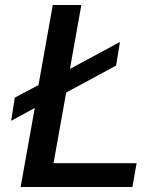

<svg xmlns="http://www.w3.org/2000/svg" viewBox="-20 -749 640 773"><path d="M120 -314.5 25 -262.5 39.5 -356 135 -406.5 192.5 -729H307.5L261.5 -471.5L463 -580L447.5 -485L246.5 -376.5L195.5 -92H530L513 4H63Z"/></svg>

Font: JuliaMono SemiBold
Style: Italic
Weight: 600
Italic angle: -9°
Monospace: yes
Designer: cormullion
Foundry: corm
Version: Version 0.056; ttfautohint (v1.8.4)